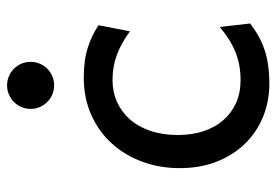

<svg xmlns="http://www.w3.org/2000/svg" viewBox="-138 -624 775 538"><g transform="rotate(-90 249.0 -355.5)"><path d="M451.7 -41.5Q433.1 -27.3 414.8 -17.3Q396.5 -7.3 376.5 -0.7Q356.4 5.9 333.5 9Q310.5 12.2 283.2 12.2Q233.9 12.2 190.9 -5.1Q147.9 -22.5 115.7 -55.2Q83.5 -87.9 64.9 -134.3Q46.4 -180.7 46.4 -239.3Q46.4 -294.4 64.2 -343.3Q82 -392.1 115 -428.7Q147.9 -465.3 195.1 -486.6Q242.2 -507.8 300.3 -507.8Q349.1 -507.8 384.5 -496.3Q419.9 -484.9 446.8 -466.3L429.7 -378.4Q396.5 -402.8 363.8 -415Q331.1 -427.2 293 -427.2Q260.3 -427.2 232.2 -414.8Q204.1 -402.3 183.3 -378.9Q162.6 -355.5 150.9 -321.3Q139.2 -287.1 139.2 -244.1Q139.2 -204.6 149.9 -172.4Q160.6 -140.1 180.7 -116.9Q200.7 -93.8 229 -81.1Q257.3 -68.4 293 -68.4Q337.4 -68.4 373.5 -83.5Q409.7 -98.6 441.9 -127ZM212.4 -656.7Q212.4 -670.4 217.5 -682.4Q222.7 -694.3 231.7 -703.4Q240.7 -712.4 252.7 -717.5Q264.6 -722.7 278.3 -722.7Q292 -722.7 304 -717.5Q315.9 -712.4 325 -703.4Q334 -694.3 339.1 -682.4Q344.2 -670.4 344.2 -656.7Q344.2 -643.1 339.1 -631.1Q334 -619.1 325 -610.1Q315.9 -601.1 304 -595.9Q292 -590.8 278.3 -590.8Q264.6 -590.8 252.7 -595.9Q240.7 -601.1 231.7 -610.1Q222.7 -619.1 217.5 -631.1Q212.4 -643.1 212.4 -656.7Z"/></g></svg>

Font: Andika Am
Style: Regular
Weight: 400
Designer: Victor Gaultney, Annie Olsen, Julie Remington, Don Collingsworth, Eric Hays, Becca Hirsbrunner
Foundry: SIL International
Version: Version 5.000